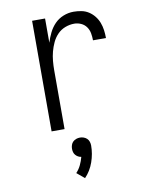

<svg xmlns="http://www.w3.org/2000/svg" viewBox="-86 -589 672 889"><g transform="rotate(-10 250.0 -144.0)"><path d="M126 0V-520H187V-406Q194 -429 205 -451.5Q216 -474 233 -491.5Q250 -509 273.5 -518.5Q297 -528 322 -528Q340 -528 358.5 -524.5Q377 -521 392.5 -511Q408 -501 419.5 -486.5Q431 -472 437.5 -455Q444 -438 446.5 -419.5Q449 -401 449 -382H388Q388 -399 385 -415.5Q382 -432 372.5 -445.5Q363 -459 347.5 -466Q332 -473 316 -473Q294 -473 273 -465Q252 -457 236.5 -441Q221 -425 211.5 -404.5Q202 -384 196.5 -363Q191 -342 189 -320Q187 -298 187 -276V0ZM241 240 205 210Q219 195 227.5 177Q236 159 241 140Q233 139 226 135Q219 131 214 125Q209 119 207 111.5Q205 104 205 96Q205 87 208 78Q211 69 217.5 63Q224 57 232.5 54Q241 51 250 51Q259 51 267.5 54Q276 57 282.5 63Q289 69 292 78Q295 87 295 96Q295 135 281.5 173.5Q268 212 241 240Z"/></g></svg>

Font: Iosevka SS18 Light
Style: Regular
Weight: 300
Monospace: yes
Designer: Belleve Invis
Foundry: Belleve Invis
Version: Version 25.1.1; ttfautohint (v1.8.4)